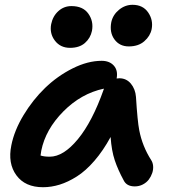

<svg xmlns="http://www.w3.org/2000/svg" viewBox="-20 -785 701 795"><path d="M513.2 -592.8Q475.1 -592.8 453.9 -621.8Q432.6 -650.9 440.9 -693.8Q447.8 -724.1 472.9 -744.6Q498 -765.1 528.8 -765.1Q571.8 -765.1 593.5 -733.4Q615.2 -701.7 607.9 -664.1Q602.1 -635.7 577.6 -614.3Q553.2 -592.8 513.2 -592.8ZM270 -586.9Q230 -586.9 207.3 -616.7Q184.6 -646.5 191.9 -685.1Q198.7 -718.3 221.7 -739Q244.6 -759.8 275.9 -759.8Q323.7 -759.8 345.9 -728.3Q368.2 -696.8 360.8 -657.2Q354.5 -627 331.5 -606.9Q308.6 -586.9 270 -586.9ZM158.2 -9.8Q84 -9.8 47.9 -59.1Q11.7 -108.4 26.9 -183.1Q39.1 -244.6 77.4 -308.1Q115.7 -371.6 166.7 -420.9Q217.8 -470.2 280.5 -501.7Q343.3 -533.2 400.9 -533.2Q433.6 -533.2 451.4 -513.2Q469.2 -493.2 462.9 -460Q464.4 -460 468.3 -460.4Q472.2 -460.9 474.1 -460.9Q503.4 -460.9 522 -438.5Q540.5 -416 543 -383.8Q549.3 -282.2 556.6 -245.6Q569.3 -179.7 606 -122.1Q612.8 -111.8 614 -97.7Q615.2 -83.5 610.4 -68.8Q605.5 -54.2 596.2 -41.7Q586.9 -29.3 571.5 -21.2Q556.2 -13.2 538.1 -13.2Q504.4 -13.2 492.2 -38.1Q468.3 -82 455.1 -121.6Q441.9 -161.1 438 -217.8Q407.2 -161.1 371.1 -119.4Q335 -77.6 298.3 -54.4Q261.7 -31.2 227.1 -20.5Q192.4 -9.8 158.2 -9.8ZM150.9 -161.1Q148.4 -144 147.9 -141.1Q162.1 -136.2 186 -136.2Q242.7 -136.2 302.5 -208.7Q362.3 -281.2 409.2 -414.1Q409.2 -414.6 409.7 -416Q410.2 -417.5 410.2 -418Q315.9 -397.9 242.2 -323.5Q168.5 -249 150.9 -161.1Z"/></svg>

Font: Shantell Sans Bouncy
Style: Italic
Weight: 600
Italic angle: -11.31°
Designer: Stephen Nixon, Anya Danilova, Shantell Martin
Foundry: Arrow Type
Version: Version 1.006;[9816181b4]